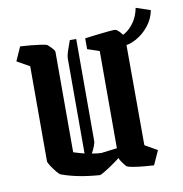

<svg xmlns="http://www.w3.org/2000/svg" viewBox="-80 -772 814 856"><g transform="rotate(-10 327.5 -343.5)"><path d="M82 -522 25 -554 53 -617Q75 -616 100.5 -613.5Q126 -611 147 -608Q168 -605 175 -601Q180 -597 191.5 -585Q203 -573 204 -566V-111Q229 -103 253 -97V-529Q253 -539 260 -560.5Q267 -582 276 -606H305V-143Q305 -137 299.5 -122Q294 -107 285 -91Q306 -87 327 -86L399 -95V-535L345 -553V-602Q366 -605 396 -608.5Q426 -612 451.5 -614.5Q477 -617 483 -616Q490 -615 498.5 -606.5Q507 -598 513.5 -589Q520 -580 521 -576L522 -87L578 -55L549 9Q528 8 502.5 5.5Q477 3 456 -0.5Q435 -4 428 -8Q424 -11 412 -27Q400 -43 399 -51Q381 -37 360.5 -23Q340 -9 324 0.5Q308 10 304 10Q250 6 208 -2.5Q166 -11 131 -24Q126 -26 114 -40.5Q102 -55 92 -70.5Q82 -86 82 -92ZM497 -538 490 -582Q521 -584 551 -616.5Q581 -649 590 -697L655 -675Q648 -637 623.5 -606Q599 -575 565.5 -556.5Q532 -538 497 -538Z"/></g></svg>

Font: Grenze Gotisch SemiBold
Style: Regular
Weight: 600
Designer: Renata Polastri
Foundry: Omnibus-Type
Version: Version 1.001